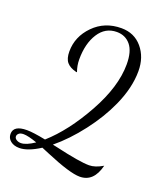

<svg xmlns="http://www.w3.org/2000/svg" viewBox="-165 -820 870 1007"><g transform="rotate(20 270.0 -316.5)"><path d="M-19 0Q-19 -48 56 -48Q91 -48 161 -34Q261 -123 345 -274.5Q429 -426 429 -551Q429 -623 400 -658Q371 -693 323 -693Q259 -693 222.5 -636Q186 -579 186 -491Q186 -456 198 -423H193Q157 -432 140 -452Q123 -472 123 -512Q123 -595 184.5 -657.5Q246 -720 339 -720Q411 -720 455 -668Q499 -616 499 -538Q499 -445 452 -341Q413 -254 347 -168Q281 -82 209 -23L237 -17Q371 14 424 14Q458 14 500 -11Q476 87 398 87Q343 87 206 29Q200 27 185.5 20.5Q171 14 163 11Q96 54 49 54Q19 54 0 39Q-19 24 -19 0ZM12 2Q12 13 23 20Q34 27 48 27Q77 27 123 -4Q72 -22 47 -22Q29 -22 20.5 -14.5Q12 -7 12 2Z"/></g></svg>

Font: DancingScriptRegular
Style: Regular
Weight: 400
Designer: Pablo Impallari
Foundry: Pablo Impallari. www.impallari.com
Version: Version 1.002